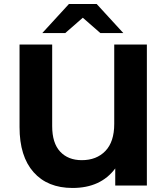

<svg xmlns="http://www.w3.org/2000/svg" viewBox="-20 -921 832 953"><path d="M709 -700V0H552V-85Q480 12 340 12Q216 12 146.5 -66.5Q77 -145 77 -290V-700H239V-295Q239 -211 278.5 -168.5Q318 -126 386 -126Q459 -126 503 -171.5Q547 -217 547 -306V-700ZM478 -757 391 -833 304 -757H190L322 -901H460L592 -757Z"/></svg>

Font: Montserrat Alternates
Style: Bold
Weight: 700
Designer: Julieta Ulanovsky
Foundry: Julieta Ulanovsky
Version: Version 7.200